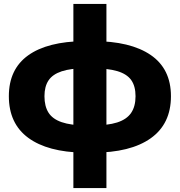

<svg xmlns="http://www.w3.org/2000/svg" viewBox="-20 -762 914 976"><path d="M453 14Q450 14 439 14Q428 14 418 14Q408 14 405 14Q222 11 123.5 -61.5Q25 -134 25 -273Q25 -410 123 -480.5Q221 -551 408 -553Q410 -553 420.5 -553Q431 -553 441 -553Q451 -553 453 -553Q643 -553 746 -482.5Q849 -412 849 -273Q849 -132 746 -59Q643 14 453 14ZM445 -124Q527 -124 575.5 -139.5Q624 -155 646.5 -188Q669 -221 669 -273Q669 -324 647 -355Q625 -386 576 -400.5Q527 -415 445 -415Q443 -415 432 -415Q421 -415 417 -415Q340 -415 293.5 -399.5Q247 -384 226.5 -353Q206 -322 206 -273Q206 -222 226.5 -189.5Q247 -157 293.5 -141Q340 -125 417 -124Q420 -124 431 -124Q442 -124 445 -124ZM353 194V-742H521V194Z"/></svg>

Font: MOST Montserrat ExtraBold
Style: Regular
Weight: 800
Designer: Julieta Ulanovsky
Foundry: Julieta Ulanovsky
Version: Version 8.000;March 11, 2024;FontCreator 15.0.0.2926 64-bit